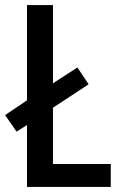

<svg xmlns="http://www.w3.org/2000/svg" viewBox="-24 -734 477 754"><path d="M82 0V-243L41 -217L-4 -282L82 -340V-714H184V-407L280 -469L324 -403L184 -311V-90H411V0Z"/></svg>

Font: Noto Sans Malayalam Condensed Medium
Style: Regular
Weight: 500
Width: 3
Designer: Jelle Bosma - Monotype Design Team
Foundry: Monotype Imaging Inc.
Version: Version 2.104; ttfautohint (v1.8.4.7-5d5b)